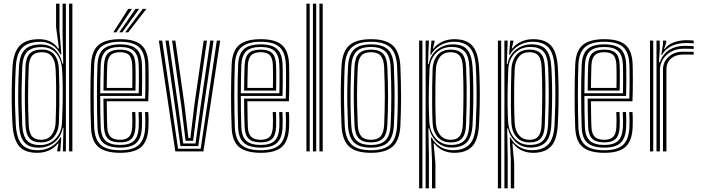

<svg xmlns="http://www.w3.org/2000/svg" viewBox="-20 -820 3797 1040"><path d="M372 0H354.2V-800H372ZM336.8 0H320.5L323.8 -127.8H320Q311.2 -78 274.9 -49.1Q238.5 -20.2 189.2 -20.2Q138 -20.2 112.6 -48.2Q87.2 -76.2 82.8 -144.2Q80.2 -192 79.1 -242.2Q78 -292.5 78.9 -346.1Q79.8 -399.8 82.8 -457.2Q86.5 -524.8 115.4 -552Q144.2 -579.2 201.2 -579.2Q247.2 -579.2 277.4 -551.4Q307.5 -523.5 318.2 -475.2H322.5L319 -623.5V-800H336.8ZM196.8 -34.2Q229.8 -34.2 256 -49.1Q282.2 -64 298.1 -91Q314 -118 315.8 -154.2Q317.8 -199 319 -250.5Q320.2 -302 319.6 -352.8Q319 -403.5 316.2 -445.5Q313.5 -481.5 300 -508.2Q286.5 -535 262.8 -550Q239 -565 205.5 -565Q152.8 -565 128 -540.2Q103.2 -515.5 100.5 -456.8Q98 -397.8 97.2 -346.8Q96.5 -295.8 97.4 -246.6Q98.2 -197.5 100.5 -143.8Q103.2 -85.2 125.6 -59.8Q148 -34.2 196.8 -34.2ZM201.2 -48.8Q159 -48.8 139.5 -71.1Q120 -93.5 117.8 -144.8Q115.8 -197.8 115 -247.4Q114.2 -297 115.1 -348.4Q116 -399.8 118 -457.8Q120 -506.8 140.6 -529.1Q161.2 -551.5 207.5 -551.5Q251.5 -551.5 274.1 -523.9Q296.8 -496.2 299 -445.8Q300.8 -408.2 301.4 -359.4Q302 -310.5 301.5 -257.5Q301 -204.5 299 -154.2Q297 -110 273.4 -79.4Q249.8 -48.8 201.2 -48.8ZM201.8 -62.8Q240.5 -62.8 260 -89.5Q279.5 -116.2 281.2 -154.8Q283 -194 283.8 -244.2Q284.5 -294.5 284 -347.1Q283.5 -399.8 281.2 -445.5Q279.2 -490.2 261 -513.8Q242.8 -537.2 207.5 -537.2Q171.5 -537.2 154.6 -518.9Q137.8 -500.5 135.8 -458Q132.2 -374 132.1 -299.5Q132 -225 135.5 -144.8Q137.5 -99 153.8 -80.9Q170 -62.8 201.8 -62.8ZM182 7.8Q114 7.8 83.5 -28.5Q53 -64.8 47.8 -144Q44.8 -196 43.8 -245.9Q42.8 -295.8 43.8 -347.6Q44.8 -399.5 47.8 -457.5Q52.8 -537.5 87 -572.6Q121.2 -607.8 192.2 -607.8Q227.8 -607.8 254.4 -593.8Q281 -579.8 295 -557H299.2L283.8 -673.2V-800H302.2V-655L312.5 -525.2L307.2 -525.5Q289 -561.2 260.2 -577.4Q231.5 -593.5 197.2 -593.5Q135 -593.5 102.4 -563.2Q69.8 -533 65.5 -458Q62.5 -398.5 61.5 -346.2Q60.5 -294 61.6 -244.4Q62.8 -194.8 65.5 -143.2Q70.2 -68.5 99 -37.4Q127.8 -6.2 185.8 -6.2Q223.5 -6.2 256.2 -24.6Q289 -43 307.5 -76.2H311.8L306.5 0H289.5L289.8 -6.5L297.2 -42.8H293.5Q276.5 -20 247.1 -6.1Q217.8 7.8 182 7.8Z M631.2 7.8Q552.8 7.8 514.5 -22.8Q476.2 -53.2 473 -127.8Q471.2 -169.2 470.5 -214.2Q469.8 -259.2 469.8 -304.6Q469.8 -350 470.6 -392.5Q471.5 -435 473 -471Q476.8 -546.2 514.6 -577Q552.5 -607.8 630.5 -607.8Q708.5 -607.8 744.6 -577Q780.8 -546.2 784 -473.2Q784.5 -465.5 784.8 -443.2Q785 -421 785.1 -390.9Q785.2 -360.8 784.8 -329.1Q784.2 -297.5 783 -271.5H558.2Q558.5 -246 558.8 -223Q559 -200 559.5 -178Q560 -156 560.8 -133.2Q562.2 -95.5 578.6 -79.1Q595 -62.8 631.2 -62.8Q662.2 -62.8 678.1 -78.1Q694 -93.5 696 -132.2Q697 -149.2 696.9 -171.9Q696.8 -194.5 695.5 -212.8H713Q714.2 -192 714.2 -169.1Q714.2 -146.2 713.8 -131.5Q711.5 -87.2 692.1 -68Q672.8 -48.8 631.2 -48.8Q585.8 -48.8 565.4 -68.4Q545 -88 543.2 -132.5Q542.2 -158 541.6 -184.1Q541 -210.2 540.8 -236Q540.5 -261.8 540.2 -286H766Q767 -312.2 767.4 -341.5Q767.8 -370.8 767.6 -397.8Q767.5 -424.8 767.2 -444.8Q767 -464.8 766.5 -472.5Q763.5 -537.5 731.9 -565.6Q700.2 -593.8 630.5 -593.8Q561.2 -593.8 527.4 -565.8Q493.5 -537.8 490.2 -469Q489 -437 488.2 -395.1Q487.5 -353.2 487.5 -307.2Q487.5 -261.2 488.1 -215.6Q488.8 -170 490.2 -130.5Q493.2 -64.5 525.6 -35.4Q558 -6.2 631.2 -6.2Q699.8 -6.2 731.5 -34.6Q763.2 -63 766.5 -129.5Q767 -140 767.1 -154.8Q767.2 -169.5 766.9 -184.9Q766.5 -200.2 765.5 -212.8H783.2Q784.8 -194 784.8 -169.5Q784.8 -145 784 -128.8Q780.5 -55.8 745 -24Q709.5 7.8 631.2 7.8ZM631.2 -20.5Q570 -20.5 540.2 -45.2Q510.5 -70 508 -130.5Q506.8 -165.8 506 -209.1Q505.2 -252.5 505.1 -298.5Q505 -344.5 505.8 -388.2Q506.5 -432 508 -467.8Q510.8 -530 540.5 -554.9Q570.2 -579.8 630.5 -579.8Q691 -579.8 718.6 -554.8Q746.2 -529.8 748.8 -472Q749.2 -462.8 749.6 -435.5Q750 -408.2 749.9 -372.2Q749.8 -336.2 748.5 -300.5H522.8Q522.8 -256.8 523.4 -212.2Q524 -167.8 525.5 -131.8Q527.8 -78.8 553 -56.8Q578.2 -34.8 631.2 -34.8Q680.8 -34.8 704.6 -56.5Q728.5 -78.2 731.2 -130.5Q732 -146 731.9 -169.8Q731.8 -193.5 730.5 -212.8H748.2Q749.5 -193 749.5 -169.5Q749.5 -146 748.8 -130Q746 -71.5 718.6 -46Q691.2 -20.5 631.2 -20.5ZM522.8 -314.8H731.5Q732.2 -346.5 732.4 -378.5Q732.5 -410.5 732.1 -435.6Q731.8 -460.8 731.2 -471Q729 -521.5 705.5 -543.5Q682 -565.5 630.5 -565.5Q577.2 -565.5 552.6 -542.9Q528 -520.2 525.5 -467Q524.2 -433.5 523.6 -393.5Q523 -353.5 522.8 -314.8ZM540.5 -329.2Q540.8 -346.8 541 -370.4Q541.2 -394 541.8 -419.1Q542.2 -444.2 543.2 -466Q545.2 -512.2 565.8 -531.8Q586.2 -551.2 630.5 -551.2Q673 -551.2 692.4 -532.5Q711.8 -513.8 713.5 -470.5Q714 -460.5 714.4 -437.9Q714.8 -415.2 714.6 -386.6Q714.5 -358 713.8 -329.2ZM558.2 -343.8H696.5Q697 -371.2 697 -397.1Q697 -423 696.8 -442.4Q696.5 -461.8 696 -469.2Q694.5 -504.2 680 -520.8Q665.5 -537.2 630.5 -537.2Q594.2 -537.2 578.2 -520Q562.2 -502.8 560.8 -465.2Q560.2 -444.2 559.6 -424.1Q559 -404 558.8 -384.1Q558.5 -364.2 558.2 -343.8ZM593.8 -645 674.8 -772H694.8L610.2 -645ZM658.2 -645 753.2 -772H773.2L674.8 -645ZM626 -645 714 -772H734L642.5 -645Z M929.5 0 840.5 -600H858.5L944.5 -14.2H1067L1154.5 -600H1172.5L1081.8 0ZM957.5 -28.8 928.5 -237.5 876.2 -600H894L945.5 -242.5L972.5 -43H1039L1066.2 -241.5L1119 -600H1136.8L1083.2 -236L1054 -28.8ZM985.2 -57.5 962 -247.2 912 -600H929.8L979.2 -252.5L1000.5 -71.8H1011.2L1033 -252.5L1083.2 -600H1101L1050 -247.5L1026.2 -57.5Z M1393 7.8Q1314.5 7.8 1276.2 -22.8Q1238 -53.2 1234.8 -127.8Q1233 -169.2 1232.2 -214.2Q1231.5 -259.2 1231.5 -304.6Q1231.5 -350 1232.4 -392.5Q1233.2 -435 1234.8 -471Q1238.5 -546.2 1276.4 -577Q1314.2 -607.8 1392.2 -607.8Q1470.2 -607.8 1506.4 -577Q1542.5 -546.2 1545.8 -473.2Q1546.2 -465.5 1546.5 -443.2Q1546.8 -421 1546.9 -390.9Q1547 -360.8 1546.5 -329.1Q1546 -297.5 1544.8 -271.5H1320Q1320.2 -246 1320.5 -223Q1320.8 -200 1321.2 -178Q1321.8 -156 1322.5 -133.2Q1324 -95.5 1340.4 -79.1Q1356.8 -62.8 1393 -62.8Q1424 -62.8 1439.9 -78.1Q1455.8 -93.5 1457.8 -132.2Q1458.8 -149.2 1458.6 -171.9Q1458.5 -194.5 1457.2 -212.8H1474.8Q1476 -192 1476 -169.1Q1476 -146.2 1475.5 -131.5Q1473.2 -87.2 1453.9 -68Q1434.5 -48.8 1393 -48.8Q1347.5 -48.8 1327.1 -68.4Q1306.8 -88 1305 -132.5Q1304 -158 1303.4 -184.1Q1302.8 -210.2 1302.5 -236Q1302.2 -261.8 1302 -286H1527.8Q1528.8 -312.2 1529.1 -341.5Q1529.5 -370.8 1529.4 -397.8Q1529.2 -424.8 1529 -444.8Q1528.8 -464.8 1528.2 -472.5Q1525.2 -537.5 1493.6 -565.6Q1462 -593.8 1392.2 -593.8Q1323 -593.8 1289.1 -565.8Q1255.2 -537.8 1252 -469Q1250.8 -437 1250 -395.1Q1249.2 -353.2 1249.2 -307.2Q1249.2 -261.2 1249.9 -215.6Q1250.5 -170 1252 -130.5Q1255 -64.5 1287.4 -35.4Q1319.8 -6.2 1393 -6.2Q1461.5 -6.2 1493.2 -34.6Q1525 -63 1528.2 -129.5Q1528.8 -140 1528.9 -154.8Q1529 -169.5 1528.6 -184.9Q1528.2 -200.2 1527.2 -212.8H1545Q1546.5 -194 1546.5 -169.5Q1546.5 -145 1545.8 -128.8Q1542.2 -55.8 1506.8 -24Q1471.2 7.8 1393 7.8ZM1393 -20.5Q1331.8 -20.5 1302 -45.2Q1272.2 -70 1269.8 -130.5Q1268.5 -165.8 1267.8 -209.1Q1267 -252.5 1266.9 -298.5Q1266.8 -344.5 1267.5 -388.2Q1268.2 -432 1269.8 -467.8Q1272.5 -530 1302.2 -554.9Q1332 -579.8 1392.2 -579.8Q1452.8 -579.8 1480.4 -554.8Q1508 -529.8 1510.5 -472Q1511 -462.8 1511.4 -435.5Q1511.8 -408.2 1511.6 -372.2Q1511.5 -336.2 1510.2 -300.5H1284.5Q1284.5 -256.8 1285.1 -212.2Q1285.8 -167.8 1287.2 -131.8Q1289.5 -78.8 1314.8 -56.8Q1340 -34.8 1393 -34.8Q1442.5 -34.8 1466.4 -56.5Q1490.2 -78.2 1493 -130.5Q1493.8 -146 1493.6 -169.8Q1493.5 -193.5 1492.2 -212.8H1510Q1511.2 -193 1511.2 -169.5Q1511.2 -146 1510.5 -130Q1507.8 -71.5 1480.4 -46Q1453 -20.5 1393 -20.5ZM1284.5 -314.8H1493.2Q1494 -346.5 1494.1 -378.5Q1494.2 -410.5 1493.9 -435.6Q1493.5 -460.8 1493 -471Q1490.8 -521.5 1467.2 -543.5Q1443.8 -565.5 1392.2 -565.5Q1339 -565.5 1314.4 -542.9Q1289.8 -520.2 1287.2 -467Q1286 -433.5 1285.4 -393.5Q1284.8 -353.5 1284.5 -314.8ZM1302.2 -329.2Q1302.5 -346.8 1302.8 -370.4Q1303 -394 1303.5 -419.1Q1304 -444.2 1305 -466Q1307 -512.2 1327.5 -531.8Q1348 -551.2 1392.2 -551.2Q1434.8 -551.2 1454.1 -532.5Q1473.5 -513.8 1475.2 -470.5Q1475.8 -460.5 1476.1 -437.9Q1476.5 -415.2 1476.4 -386.6Q1476.2 -358 1475.5 -329.2ZM1320 -343.8H1458.2Q1458.8 -371.2 1458.8 -397.1Q1458.8 -423 1458.5 -442.4Q1458.2 -461.8 1457.8 -469.2Q1456.2 -504.2 1441.8 -520.8Q1427.2 -537.2 1392.2 -537.2Q1356 -537.2 1340 -520Q1324 -502.8 1322.5 -465.2Q1322 -444.2 1321.4 -424.1Q1320.8 -404 1320.5 -384.1Q1320.2 -364.2 1320 -343.8Z M1710.2 0V-800H1728V0ZM1639.8 0V-800H1657.5V0ZM1675 0V-800H1692.8V0Z M1989.5 7.8Q1906.8 7.8 1870.1 -27.1Q1833.5 -62 1829.8 -140.5Q1827.5 -192 1826.5 -243.5Q1825.5 -295 1826.2 -348.6Q1827 -402.2 1829.8 -459.5Q1833.8 -541.2 1872.2 -574.5Q1910.8 -607.8 1989.5 -607.8Q2070 -607.8 2107.5 -573.6Q2145 -539.5 2148.8 -459.2Q2152.2 -378.2 2152.4 -297.9Q2152.5 -217.5 2148.8 -140.5Q2144.5 -58.8 2106.1 -25.5Q2067.8 7.8 1989.5 7.8ZM1989.5 -6.2Q2060.8 -6.2 2094.1 -37.4Q2127.5 -68.5 2131 -141.5Q2134.8 -214.2 2134.9 -292.8Q2135 -371.2 2131 -458.5Q2127.8 -531.5 2094.4 -562.6Q2061 -593.8 1989.5 -593.8Q1917.8 -593.8 1884.4 -562.6Q1851 -531.5 1847.2 -458.5Q1844.5 -399 1843.8 -345.8Q1843 -292.5 1844 -242.5Q1845 -192.5 1847.2 -141.2Q1850.8 -69 1883.9 -37.6Q1917 -6.2 1989.5 -6.2ZM1989.5 -20.5Q1925 -20.5 1896.5 -49.2Q1868 -78 1864.8 -142.5Q1862.5 -195 1861.5 -245.5Q1860.5 -296 1861.4 -348.1Q1862.2 -400.2 1865 -457.5Q1868.2 -524 1897.8 -551.9Q1927.2 -579.8 1989.5 -579.8Q2051.5 -579.8 2081 -552Q2110.5 -524.2 2113.5 -457.8Q2116 -403 2116.9 -351.2Q2117.8 -299.5 2117 -248Q2116.2 -196.5 2113.5 -142.5Q2110.2 -76.5 2081 -48.5Q2051.8 -20.5 1989.5 -20.5ZM1989.5 -34.8Q2043.5 -34.8 2068.2 -60Q2093 -85.2 2096 -143.8Q2099.5 -219.5 2099.6 -294Q2099.8 -368.5 2096 -456.5Q2093.2 -516.8 2067.5 -541.1Q2041.8 -565.5 1989.5 -565.5Q1934.2 -565.5 1909.9 -539.8Q1885.5 -514 1882.5 -456.2Q1880 -402.5 1879.1 -352Q1878.2 -301.5 1879 -250.2Q1879.8 -199 1882.5 -143Q1885.5 -84.2 1910.6 -59.5Q1935.8 -34.8 1989.5 -34.8ZM1989.5 -48.8Q1944.2 -48.8 1923.4 -70.8Q1902.5 -92.8 1900 -143.2Q1897.8 -198.2 1896.8 -248.6Q1895.8 -299 1896.6 -349.8Q1897.5 -400.5 1900 -455.8Q1902.5 -508 1923.9 -529.6Q1945.2 -551.2 1989.5 -551.2Q2034.5 -551.2 2055.2 -529.2Q2076 -507.2 2078.2 -455.8Q2082.2 -366 2082 -291.6Q2081.8 -217.2 2078.2 -144.2Q2075.8 -92.8 2054.9 -70.8Q2034 -48.8 1989.5 -48.8ZM1989.5 -62.8Q2025.5 -62.8 2042 -82Q2058.5 -101.2 2060.8 -145Q2064.2 -221.2 2064.4 -293.1Q2064.5 -365 2060.8 -455Q2058.8 -498.2 2042.4 -517.8Q2026 -537.2 1989.5 -537.2Q1952.8 -537.2 1936.4 -517.9Q1920 -498.5 1917.8 -455.2Q1915.2 -399.5 1914.4 -349.5Q1913.5 -299.5 1914.4 -249.6Q1915.2 -199.8 1917.8 -143.8Q1920 -101.2 1936.6 -82Q1953.2 -62.8 1989.5 -62.8Z M2320 200V44.5L2314.5 -74.8H2318.5Q2334.2 -44 2364.8 -25.2Q2395.2 -6.5 2434.2 -6.5Q2491.5 -6.5 2522 -36.5Q2552.5 -66.5 2557 -142.5Q2559.5 -192.5 2560.8 -244.8Q2562 -297 2561.2 -350Q2560.5 -403 2557.5 -456Q2552.8 -531.5 2524 -562.6Q2495.2 -593.8 2437 -593.8Q2399 -593.8 2366.1 -575.2Q2333.2 -556.8 2314.8 -524H2310.8L2317 -600H2334L2333.8 -593.5L2325 -557.2H2328.8Q2346.2 -580.8 2376 -594.2Q2405.8 -607.8 2440.8 -607.8Q2506.5 -607.8 2538 -573Q2569.5 -538.2 2574.8 -457Q2577.8 -404 2578.6 -353Q2579.5 -302 2578.5 -250Q2577.5 -198 2574.5 -142Q2569.8 -60 2537 -26.1Q2504.2 7.8 2440.5 7.8Q2408.8 7.8 2380.2 -4.8Q2351.8 -17.2 2333 -43H2328.8L2338.5 64.8V200ZM2250.2 200V-600H2268V200ZM2285.5 200V-600H2303.2L2298.2 -472.2H2302.2Q2311 -522 2347.8 -550.9Q2384.5 -579.8 2433.5 -579.8Q2487.2 -579.8 2511.5 -550.5Q2535.8 -521.2 2539.8 -456Q2542.8 -405.8 2543.6 -355.9Q2544.5 -306 2543.5 -253.6Q2542.5 -201.2 2539.5 -142.8Q2536 -79.8 2509.9 -50.8Q2483.8 -21.8 2428 -20.8Q2380.2 -20.2 2347.6 -50.1Q2315 -80 2304.5 -125H2300.5L2303.2 23.5V200ZM2424 -35Q2472.8 -35 2495.9 -60Q2519 -85 2521.8 -142.8Q2525.5 -228 2525.6 -302Q2525.8 -376 2522.5 -455.2Q2519.5 -517.5 2496 -541.6Q2472.5 -565.8 2426.2 -565.8Q2392.8 -565.8 2366.4 -550.8Q2340 -535.8 2324.1 -508.8Q2308.2 -481.8 2306.5 -445.8Q2304.8 -404.8 2303.4 -352.9Q2302 -301 2302.6 -248.8Q2303.2 -196.5 2306 -154.5Q2308.5 -123 2322.8 -95.8Q2337 -68.5 2362.5 -51.8Q2388 -35 2424 -35ZM2422 -48.5Q2375.5 -48.5 2350.5 -78.4Q2325.5 -108.2 2323.2 -154.5Q2321.2 -197 2320.8 -247.6Q2320.2 -298.2 2321 -349.8Q2321.8 -401.2 2323.2 -445.8Q2325.2 -490.5 2349.4 -520.9Q2373.5 -551.2 2421.5 -551.2Q2462.5 -551.2 2482.5 -529.9Q2502.5 -508.5 2504.8 -455.5Q2507 -406.8 2507.6 -357.9Q2508.2 -309 2507.5 -256.2Q2506.8 -203.5 2504.2 -143.2Q2502.5 -94 2483.4 -71.2Q2464.2 -48.5 2422 -48.5ZM2421.8 -62.8Q2453.8 -62.8 2469.2 -81.6Q2484.8 -100.5 2486.8 -143.8Q2490.2 -229 2490.4 -304Q2490.5 -379 2487.2 -455.2Q2485.2 -500.2 2469.5 -518.8Q2453.8 -537.2 2421.2 -537.2Q2382 -537.2 2362.4 -510.5Q2342.8 -483.8 2341 -444.8Q2339.2 -409.5 2338.5 -359Q2337.8 -308.5 2338.2 -254.5Q2338.8 -200.5 2341 -154.5Q2343 -114.5 2363.9 -88.6Q2384.8 -62.8 2421.8 -62.8Z M2746.8 200V44.5L2741.2 -74.8H2745.2Q2761 -44 2791.5 -25.2Q2822 -6.5 2861 -6.5Q2918.2 -6.5 2948.8 -36.5Q2979.2 -66.5 2983.8 -142.5Q2986.2 -192.5 2987.5 -244.8Q2988.8 -297 2988 -350Q2987.2 -403 2984.2 -456Q2979.5 -531.5 2950.8 -562.6Q2922 -593.8 2863.8 -593.8Q2825.8 -593.8 2792.9 -575.2Q2760 -556.8 2741.5 -524H2737.5L2743.8 -600H2760.8L2760.5 -593.5L2751.8 -557.2H2755.5Q2773 -580.8 2802.8 -594.2Q2832.5 -607.8 2867.5 -607.8Q2933.2 -607.8 2964.8 -573Q2996.2 -538.2 3001.5 -457Q3004.5 -404 3005.4 -353Q3006.2 -302 3005.2 -250Q3004.2 -198 3001.2 -142Q2996.5 -60 2963.8 -26.1Q2931 7.8 2867.2 7.8Q2835.5 7.8 2807 -4.8Q2778.5 -17.2 2759.8 -43H2755.5L2765.2 64.8V200ZM2677 200V-600H2694.8V200ZM2712.2 200V-600H2730L2725 -472.2H2729Q2737.8 -522 2774.5 -550.9Q2811.2 -579.8 2860.2 -579.8Q2914 -579.8 2938.2 -550.5Q2962.5 -521.2 2966.5 -456Q2969.5 -405.8 2970.4 -355.9Q2971.2 -306 2970.2 -253.6Q2969.2 -201.2 2966.2 -142.8Q2962.8 -79.8 2936.6 -50.8Q2910.5 -21.8 2854.8 -20.8Q2807 -20.2 2774.4 -50.1Q2741.8 -80 2731.2 -125H2727.2L2730 23.5V200ZM2850.8 -35Q2899.5 -35 2922.6 -60Q2945.8 -85 2948.5 -142.8Q2952.2 -228 2952.4 -302Q2952.5 -376 2949.2 -455.2Q2946.2 -517.5 2922.8 -541.6Q2899.2 -565.8 2853 -565.8Q2819.5 -565.8 2793.1 -550.8Q2766.8 -535.8 2750.9 -508.8Q2735 -481.8 2733.2 -445.8Q2731.5 -404.8 2730.1 -352.9Q2728.8 -301 2729.4 -248.8Q2730 -196.5 2732.8 -154.5Q2735.2 -123 2749.5 -95.8Q2763.8 -68.5 2789.2 -51.8Q2814.8 -35 2850.8 -35ZM2848.8 -48.5Q2802.2 -48.5 2777.2 -78.4Q2752.2 -108.2 2750 -154.5Q2748 -197 2747.5 -247.6Q2747 -298.2 2747.8 -349.8Q2748.5 -401.2 2750 -445.8Q2752 -490.5 2776.1 -520.9Q2800.2 -551.2 2848.2 -551.2Q2889.2 -551.2 2909.2 -529.9Q2929.2 -508.5 2931.5 -455.5Q2933.8 -406.8 2934.4 -357.9Q2935 -309 2934.2 -256.2Q2933.5 -203.5 2931 -143.2Q2929.2 -94 2910.1 -71.2Q2891 -48.5 2848.8 -48.5ZM2848.5 -62.8Q2880.5 -62.8 2896 -81.6Q2911.5 -100.5 2913.5 -143.8Q2917 -229 2917.1 -304Q2917.2 -379 2914 -455.2Q2912 -500.2 2896.2 -518.8Q2880.5 -537.2 2848 -537.2Q2808.8 -537.2 2789.1 -510.5Q2769.5 -483.8 2767.8 -444.8Q2766 -409.5 2765.2 -359Q2764.5 -308.5 2765 -254.5Q2765.5 -200.5 2767.8 -154.5Q2769.8 -114.5 2790.6 -88.6Q2811.5 -62.8 2848.5 -62.8Z M3254 7.8Q3175.5 7.8 3137.2 -22.8Q3099 -53.2 3095.8 -127.8Q3094 -169.2 3093.2 -214.2Q3092.5 -259.2 3092.5 -304.6Q3092.5 -350 3093.4 -392.5Q3094.2 -435 3095.8 -471Q3099.5 -546.2 3137.4 -577Q3175.2 -607.8 3253.2 -607.8Q3331.2 -607.8 3367.4 -577Q3403.5 -546.2 3406.8 -473.2Q3407.2 -465.5 3407.5 -443.2Q3407.8 -421 3407.9 -390.9Q3408 -360.8 3407.5 -329.1Q3407 -297.5 3405.8 -271.5H3181Q3181.2 -246 3181.5 -223Q3181.8 -200 3182.2 -178Q3182.8 -156 3183.5 -133.2Q3185 -95.5 3201.4 -79.1Q3217.8 -62.8 3254 -62.8Q3285 -62.8 3300.9 -78.1Q3316.8 -93.5 3318.8 -132.2Q3319.8 -149.2 3319.6 -171.9Q3319.5 -194.5 3318.2 -212.8H3335.8Q3337 -192 3337 -169.1Q3337 -146.2 3336.5 -131.5Q3334.2 -87.2 3314.9 -68Q3295.5 -48.8 3254 -48.8Q3208.5 -48.8 3188.1 -68.4Q3167.8 -88 3166 -132.5Q3165 -158 3164.4 -184.1Q3163.8 -210.2 3163.5 -236Q3163.2 -261.8 3163 -286H3388.8Q3389.8 -312.2 3390.1 -341.5Q3390.5 -370.8 3390.4 -397.8Q3390.2 -424.8 3390 -444.8Q3389.8 -464.8 3389.2 -472.5Q3386.2 -537.5 3354.6 -565.6Q3323 -593.8 3253.2 -593.8Q3184 -593.8 3150.1 -565.8Q3116.2 -537.8 3113 -469Q3111.8 -437 3111 -395.1Q3110.2 -353.2 3110.2 -307.2Q3110.2 -261.2 3110.9 -215.6Q3111.5 -170 3113 -130.5Q3116 -64.5 3148.4 -35.4Q3180.8 -6.2 3254 -6.2Q3322.5 -6.2 3354.2 -34.6Q3386 -63 3389.2 -129.5Q3389.8 -140 3389.9 -154.8Q3390 -169.5 3389.6 -184.9Q3389.2 -200.2 3388.2 -212.8H3406Q3407.5 -194 3407.5 -169.5Q3407.5 -145 3406.8 -128.8Q3403.2 -55.8 3367.8 -24Q3332.2 7.8 3254 7.8ZM3254 -20.5Q3192.8 -20.5 3163 -45.2Q3133.2 -70 3130.8 -130.5Q3129.5 -165.8 3128.8 -209.1Q3128 -252.5 3127.9 -298.5Q3127.8 -344.5 3128.5 -388.2Q3129.2 -432 3130.8 -467.8Q3133.5 -530 3163.2 -554.9Q3193 -579.8 3253.2 -579.8Q3313.8 -579.8 3341.4 -554.8Q3369 -529.8 3371.5 -472Q3372 -462.8 3372.4 -435.5Q3372.8 -408.2 3372.6 -372.2Q3372.5 -336.2 3371.2 -300.5H3145.5Q3145.5 -256.8 3146.1 -212.2Q3146.8 -167.8 3148.2 -131.8Q3150.5 -78.8 3175.8 -56.8Q3201 -34.8 3254 -34.8Q3303.5 -34.8 3327.4 -56.5Q3351.2 -78.2 3354 -130.5Q3354.8 -146 3354.6 -169.8Q3354.5 -193.5 3353.2 -212.8H3371Q3372.2 -193 3372.2 -169.5Q3372.2 -146 3371.5 -130Q3368.8 -71.5 3341.4 -46Q3314 -20.5 3254 -20.5ZM3145.5 -314.8H3354.2Q3355 -346.5 3355.1 -378.5Q3355.2 -410.5 3354.9 -435.6Q3354.5 -460.8 3354 -471Q3351.8 -521.5 3328.2 -543.5Q3304.8 -565.5 3253.2 -565.5Q3200 -565.5 3175.4 -542.9Q3150.8 -520.2 3148.2 -467Q3147 -433.5 3146.4 -393.5Q3145.8 -353.5 3145.5 -314.8ZM3163.2 -329.2Q3163.5 -346.8 3163.8 -370.4Q3164 -394 3164.5 -419.1Q3165 -444.2 3166 -466Q3168 -512.2 3188.5 -531.8Q3209 -551.2 3253.2 -551.2Q3295.8 -551.2 3315.1 -532.5Q3334.5 -513.8 3336.2 -470.5Q3336.8 -460.5 3337.1 -437.9Q3337.5 -415.2 3337.4 -386.6Q3337.2 -358 3336.5 -329.2ZM3181 -343.8H3319.2Q3319.8 -371.2 3319.8 -397.1Q3319.8 -423 3319.5 -442.4Q3319.2 -461.8 3318.8 -469.2Q3317.2 -504.2 3302.8 -520.8Q3288.2 -537.2 3253.2 -537.2Q3217 -537.2 3201 -520Q3185 -502.8 3183.5 -465.2Q3183 -444.2 3182.4 -424.1Q3181.8 -404 3181.5 -384.1Q3181.2 -364.2 3181 -343.8Z M3536 0V-600H3553.5L3553.8 -552.5L3549.2 -483.2H3554.2Q3569.8 -527 3605 -549.4Q3640.2 -571.8 3688.2 -571.8Q3701 -571.8 3715.6 -571.1Q3730.2 -570.5 3737.5 -570V-555Q3728.2 -555.5 3712.2 -555.9Q3696.2 -556.2 3684 -556.2Q3643.8 -556.2 3614.6 -539.8Q3585.5 -523.2 3570 -496.9Q3554.5 -470.5 3554.5 -441V0ZM3500.8 0V-600H3518.5V0ZM3571.2 0V-442.2Q3571.2 -485.2 3602 -512.5Q3632.8 -539.8 3677.8 -539.8Q3692.8 -539.8 3708.8 -539.6Q3724.8 -539.5 3737.5 -539.2V-524Q3725 -524.5 3708.8 -524.5Q3692.5 -524.5 3677.5 -524.5Q3641.2 -524.5 3615.5 -503.5Q3589.8 -482.5 3589.8 -443.5V0ZM3561.8 -522.5 3571.2 -579.2V-600H3588.8L3589 -591.2L3577.2 -554.5H3580.5Q3598.8 -579.8 3631 -591Q3663.2 -602.2 3696.5 -602.2Q3704.8 -602.2 3716.2 -601.8Q3727.8 -601.2 3737.5 -600.5V-585.2Q3729.5 -586 3718.4 -586.5Q3707.2 -587 3696.2 -587Q3652.2 -587 3618.4 -571.1Q3584.5 -555.2 3565.5 -522.5Z"/></svg>

Font: Big Shoulders Inline Text Thin Medium
Style: Regular
Weight: 500
Version: Version 2.002